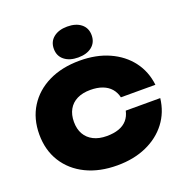

<svg xmlns="http://www.w3.org/2000/svg" viewBox="-175 -1181 1299 1355"><g transform="rotate(-20 474.5 -503.0)"><path d="M922 -325Q910 -222 851.5 -145Q793 -68 697 -25Q601 18 477 18Q343 18 243 -31Q143 -80 87.5 -168.5Q32 -257 32 -375Q32 -493 87.5 -581.5Q143 -670 243 -719Q343 -768 477 -768Q601 -768 697 -725Q793 -682 851.5 -605Q910 -528 922 -425H663Q654 -464 630 -491.5Q606 -519 567.5 -533.5Q529 -548 477 -548Q419 -548 377.5 -527.5Q336 -507 314 -468Q292 -429 292 -375Q292 -321 314 -282.5Q336 -244 377.5 -223Q419 -202 477 -202Q529 -202 567.5 -215.5Q606 -229 630 -256.5Q654 -284 663 -325ZM477 -792Q413 -792 374 -823Q335 -854 335 -908Q335 -962 374 -993Q413 -1024 477 -1024Q542 -1024 580.5 -993Q619 -962 619 -908Q619 -854 580.5 -823Q542 -792 477 -792Z"/></g></svg>

Font: Unbounded Black
Style: Regular
Weight: 900
Designer: Luke Prowse, Jean-Baptiste Morizot, Fátima Lázaro, Florian Runge
Foundry: NaN
Version: Version 1.701;gftools[0.9.28.dev5+ged2979d]